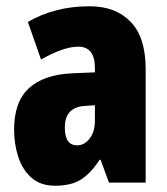

<svg xmlns="http://www.w3.org/2000/svg" viewBox="-20 -583 534 613"><path d="M266 -563Q349 -563 397 -513.5Q445 -464 445 -363V0H328L301 -73H298Q271 -31 239.5 -10.5Q208 10 156 10Q109 10 80 -16Q51 -42 38 -83Q25 -124 25 -169Q25 -258 72.5 -301.5Q120 -345 211 -349L283 -352V-366Q283 -434 230 -434Q183 -434 111 -393L69 -513Q110 -537 159.5 -550Q209 -563 266 -563ZM253 -245Q187 -242 187 -176Q187 -119 226 -119Q250 -119 266.5 -141Q283 -163 283 -198V-247Z"/></svg>

Font: Noto Sans Malayalam ExtraCondensed Black
Style: Regular
Weight: 900
Width: 2
Designer: Jelle Bosma - Monotype Design Team
Foundry: Monotype Imaging Inc.
Version: Version 2.104; ttfautohint (v1.8.4.7-5d5b)